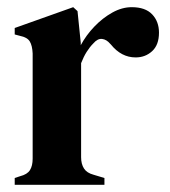

<svg xmlns="http://www.w3.org/2000/svg" viewBox="-20 -515 475 535"><path d="M21 0V-19L36 -24Q56 -29 63.5 -41Q71 -53 71 -73V-366Q70 -388 63 -399.5Q56 -411 36 -415L21 -419V-437L184 -495L196 -484L205 -396V-389Q220 -417 243 -441Q266 -465 293 -480Q320 -495 347 -495Q385 -495 404 -475Q423 -455 423 -424Q423 -390 404 -372.5Q385 -355 358 -355Q318 -355 289 -391L287 -393Q277 -405 264.5 -406.5Q252 -408 240 -394Q230 -384 221.5 -370.5Q213 -357 206 -339V-77Q206 -58 214 -45.5Q222 -33 241 -28L271 -19V0Z"/></svg>

Font: DeepMind Serif Text
Style: Regular
Weight: 400
Designer: Frank Grießhammer / Modifications: Colophon Foundry
Foundry: Colophon Foundry
Version: Version 5.003; ttfautohint (v1.8.2)